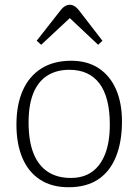

<svg xmlns="http://www.w3.org/2000/svg" viewBox="-20 -772 582 806"><path d="M268 14Q197 14 148 -18Q99 -50 74 -109Q49 -168 49 -249Q49 -332 75.5 -392Q102 -452 153.5 -484.5Q205 -517 279 -517Q347 -517 394.5 -485.5Q442 -454 467 -397Q492 -340 492 -262Q492 -176 466.5 -113.5Q441 -51 391.5 -18.5Q342 14 268 14ZM277 -25Q330 -25 366 -50.5Q402 -76 421.5 -126Q441 -176 441 -249Q441 -307 430 -350Q419 -393 397.5 -421.5Q376 -450 344.5 -464.5Q313 -479 271 -479Q217 -479 178.5 -454.5Q140 -430 120 -381Q100 -332 100 -258Q100 -180 120.5 -128.5Q141 -77 180.5 -51Q220 -25 277 -25ZM153 -584 134 -601 236 -731Q244 -741 253.5 -746.5Q263 -752 273 -752Q280 -752 286 -749.5Q292 -747 298.5 -742Q305 -737 312 -728L410 -601L392 -584L273 -696Z"/></svg>

Font: Literata 18pt ExtraLight
Style: Regular
Weight: 250
Designer: Latin by Veronika Burian and Jose Scaglione. Greek by Irene Vlachou. Cyrillic by Vera Evstafieva.
Foundry: TypeTogether
Version: Version 3.103;gftools[0.9.29]